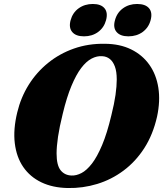

<svg xmlns="http://www.w3.org/2000/svg" viewBox="-20 -934 822 967"><path d="M508.5 -713.5Q584 -713 640.5 -685.2Q697 -657.5 732 -608.2Q767 -559 777.5 -492.2Q788 -425.5 771 -346.5Q750.5 -256 706.8 -188Q663 -120 602.2 -74.8Q541.5 -29.5 469.5 -7.5Q397.5 14.5 321 13Q245 11.5 188.2 -15.8Q131.5 -43 97.2 -92.8Q63 -142.5 54.5 -212.5Q46 -282.5 67 -368.5Q85 -443.5 124.5 -506.8Q164 -570 222 -617Q280 -664 352.5 -689.5Q425 -715 508.5 -713.5ZM340.5 -50Q364.5 -49 390.5 -62.5Q416.5 -76 442.8 -109.8Q469 -143.5 494.2 -203.2Q519.5 -263 541 -354Q555.5 -412 561.8 -456.2Q568 -500.5 568 -533.5Q568 -574 558.5 -599.2Q549 -624.5 532.8 -637.2Q516.5 -650 494.5 -651Q468.5 -653 441.5 -639Q414.5 -625 389 -591.5Q363.5 -558 339.8 -501.2Q316 -444.5 296 -361Q279.5 -294.5 272.2 -245.2Q265 -196 265 -161Q265 -101.5 285.5 -76.2Q306 -51 340.5 -50ZM403 -751Q362 -751 343.8 -772.8Q325.5 -794.5 335.5 -832Q346 -870.5 376.2 -892.2Q406.5 -914 447.5 -914Q488.5 -914 506.5 -892.2Q524.5 -870.5 514 -832Q504 -795 474.2 -773Q444.5 -751 403 -751ZM626.5 -751Q586 -751 567.2 -772.8Q548.5 -794.5 559 -832Q569 -870 599.2 -892Q629.5 -914 670.5 -914Q712.5 -914 730.8 -892.2Q749 -870.5 738.5 -832Q728.5 -795 698.5 -773Q668.5 -751 626.5 -751Z"/></svg>

Font: Fraunces ExtraBold
Style: Italic
Weight: 800
Italic angle: -16°
Version: Version 1.000;[b76b70a41]